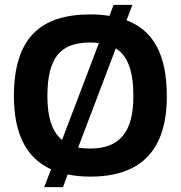

<svg xmlns="http://www.w3.org/2000/svg" viewBox="-20 -713 740 786"><path d="M161 53H238L257 1C285 7 316 10 350 10C557 10 663 -98 663 -319C663 -490 607 -589 498 -630L522 -693H445L428 -648C404 -652 378 -654 350 -654C143 -654 37 -555 37 -319C37 -165 88 -66 189 -20ZM234 -140C193 -174 174 -233 174 -319C174 -480 229 -539 350 -539C362 -539 374 -538 385 -537ZM350 -105C332 -105 315 -106 300 -109L454 -515C503 -484 526 -423 526 -319C526 -174 471 -105 350 -105Z"/></svg>

Font: Kanit Medium
Style: Regular
Weight: 500
Designer: Katatrad Team
Foundry: CadsonDemak
Version: Version 1.000;PS 001.000;hotconv 1.0.88;makeotf.lib2.5.64775